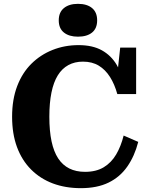

<svg xmlns="http://www.w3.org/2000/svg" viewBox="-20 -963 780 1000"><path d="M412 -642Q369 -642 336 -624Q303 -606 281 -570.5Q259 -535 248 -481Q237 -427 237 -355Q237 -281 248.5 -227Q260 -173 283 -138Q306 -103 341 -85.5Q376 -68 423 -68Q481 -68 520.5 -92Q560 -116 585 -158.5Q610 -201 624 -257L700 -224Q681 -150 643 -95.5Q605 -41 545.5 -12Q486 17 401 17Q321 17 255.5 -7.5Q190 -32 142 -80Q94 -128 68.5 -197Q43 -266 43 -355Q43 -445 69.5 -514.5Q96 -584 143.5 -631Q191 -678 254 -703Q317 -728 389 -728Q462 -728 510.5 -701Q559 -674 588 -625Q617 -576 630 -509L587 -539L606 -715H689V-473H591Q577 -524 553 -562Q529 -600 494.5 -621Q460 -642 412 -642ZM386 -772Q340 -772 313 -793.5Q286 -815 286 -857Q286 -899 313 -921Q340 -943 386 -943Q433 -943 459.5 -921Q486 -899 486 -857Q486 -815 459.5 -793.5Q433 -772 386 -772Z"/></svg>

Font: Roboto Serif
Style: Bold
Weight: 700
Designer: Greg Gazdowicz
Foundry: Commercial Type
Version: Version 1.008